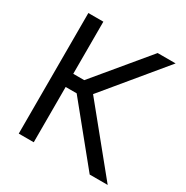

<svg xmlns="http://www.w3.org/2000/svg" viewBox="-163 -841 942 975"><g transform="rotate(30 308.5 -353.5)"><path d="M230.5 -324.2H166V0H78.1V-707H166V-401.4H230.5L484.4 -707H589.8L304.7 -362.3L599.6 0H494.1Z"/></g></svg>

Font: WEMIX Pretendard
Style: Regular
Weight: 400
Designer: Base glyphs from Inter by Rasmus Andersson; Hangeul glyphs from Noto Sans CJK(Source Han Sans) by Jang Soo-young and Kan
Foundry: Kil Hyung-jin
Version: Version 1.000